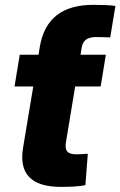

<svg xmlns="http://www.w3.org/2000/svg" viewBox="-20 -750 485 774"><path d="M225.6 3.4Q136.2 3.4 98.1 -35.9Q60.1 -75.2 72.8 -153.3L126 -473.1H294.9L246.1 -178.2Q241.2 -151.4 251 -139.6Q260.7 -127.9 288.1 -127.9Q298.8 -127.9 312.3 -128.7Q325.7 -129.4 334 -130.4L324.2 -3.4Q303.7 0.5 277.8 2Q252 3.4 225.6 3.4ZM38.6 -401.4 59.6 -529.3H406.7L385.7 -401.4ZM117.7 -422.9 135.3 -529.3 140.6 -562Q154.8 -646 208.3 -688.2Q261.7 -730.5 356.9 -730.5Q383.8 -730.5 406.5 -729.5Q429.2 -728.5 445.3 -726.1L424.3 -599.1Q413.6 -599.6 398.7 -600.1Q383.8 -600.6 367.7 -600.6Q340.8 -600.6 326.9 -590.3Q313 -580.1 309.1 -557.6L304.7 -529.3L286.6 -422.9Z"/></svg>

Font: Inter 24pt ExtraBold
Style: Italic
Weight: 800
Italic angle: -9.3988°
Designer: Rasmus Andersson
Foundry: rsms
Version: Version 4.001;git-66647c0bb